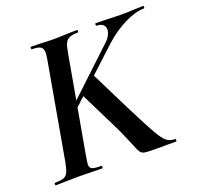

<svg xmlns="http://www.w3.org/2000/svg" viewBox="-113 -745 886 865"><g transform="rotate(-20 330.5 -312.5)"><path d="M13 -12Q41 -12 54.5 -17Q68 -22 75 -36Q82 -50 88 -81L170 -544Q174 -570 174 -577Q174 -598 162 -605.5Q150 -613 120 -613Q118 -613 118 -619Q118 -625 120 -625L165 -624Q205 -622 229 -622Q253 -622 295 -624L342 -625Q344 -625 344 -619Q344 -613 342 -613Q315 -613 301 -607Q287 -601 280 -586.5Q273 -572 268 -542L186 -81Q180 -45 180 -39Q180 -23 191 -17.5Q202 -12 235 -12Q238 -12 238 -6Q238 0 235 0Q205 0 190 -1L122 -2L58 -1Q42 0 13 0Q10 0 10 -6Q10 -12 13 -12ZM399 -57Q395 -65 383 -94.5Q371 -124 353 -160L263 -342L340 -411L437 -216Q488 -115 510 -76.5Q532 -38 548 -25Q564 -12 589 -12Q592 -12 592 -6Q592 0 589 0H488Q451 0 438 -2.5Q425 -5 418 -15.5Q411 -26 399 -57ZM471 -581Q471 -596 460.5 -604.5Q450 -613 430 -613Q428 -613 428 -619Q428 -625 430 -625L479 -624Q531 -622 560 -622Q590 -622 624 -624L658 -625Q661 -625 661 -619Q661 -613 658 -613Q618 -613 565.5 -587.5Q513 -562 464 -518L185 -260L160 -262L439 -524Q455 -538 463 -553Q471 -568 471 -581Z"/></g></svg>

Font: Cormorant Garamond
Style: Bold Italic
Weight: 700
Italic angle: -10°
Designer: Christian Thalmann (Catharsis Fonts)
Foundry: Catharsis Fonts
Version: Version 4.000